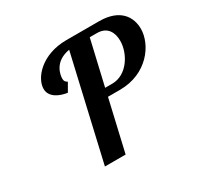

<svg xmlns="http://www.w3.org/2000/svg" viewBox="-151 -872 1069 1044"><g transform="rotate(-30 383.5 -350.0)"><path d="M483 -370H438L503 -650H548C615 -650 637 -601 637 -551C637 -469 575 -370 483 -370ZM767 -551C767 -623 724 -700 590 -700H385C230 -700 145 -600 145 -532C145 -480 199 -455 249 -448L279 -500C271 -506 261 -509 261 -530C261 -549 270 -630 372 -647L223 0H353L427 -320H502C674 -320 767 -452 767 -551Z"/></g></svg>

Font: Pfennig
Style: BoldItalic
Weight: 700
Italic angle: -13°
Version: Version 20100423